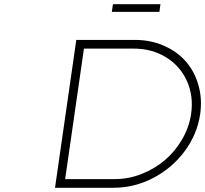

<svg xmlns="http://www.w3.org/2000/svg" viewBox="-20 -888 970 908"><path d="M240.2 0 340.8 -699.2H619.1Q692.4 -699.2 754.9 -671.9Q817.4 -644.5 858.4 -597.9Q899.4 -551.3 918.2 -486.3Q937 -421.4 926.8 -349.1Q913.1 -253.9 853.8 -173.6Q794.4 -93.3 705.1 -46.6Q615.7 0 517.1 0ZM288.1 -41H523.9Q588.4 -41 650.1 -65.4Q711.9 -89.8 760 -130.9Q808.1 -171.9 841.3 -229Q874.5 -286.1 883.8 -349.1Q896 -433.6 864 -504.9Q832 -576.2 765.1 -617.2Q698.2 -658.2 611.8 -658.2H377ZM508.8 -832 514.2 -868.2H738.8L733.9 -832Z"/></svg>

Font: Trueno UltraLight
Style: Italic
Weight: 250
Designer: Julieta Ulanovsky
Foundry: Julieta Ulanovsky
Version: Version 3.001b | FøM Fix